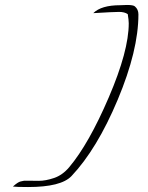

<svg xmlns="http://www.w3.org/2000/svg" viewBox="-20 -737 596 774"><path d="M465 -716 492 -717Q518 -717 524 -711Q538 -699 538 -679Q538 -534 454.5 -335Q371 -136 268 -27Q226 17 93 17Q45 17 32 15Q52 -3 63 -5.5Q74 -8 77.5 -8.5Q81 -9 95 -8.5Q109 -8 136.5 -8Q164 -8 198 -19.5Q232 -31 259 -63Q338 -157 418.5 -344.5Q499 -532 499 -643Q499 -656 495 -680Q482 -689 460 -689Q438 -689 356 -684Q388 -716 465 -716Z"/></svg>

Font: Lovers Quarrel
Style: Regular
Weight: 400
Designer: Robert E. Leuschke
Foundry: Robert E. Leuschke
Version: Version 1.001